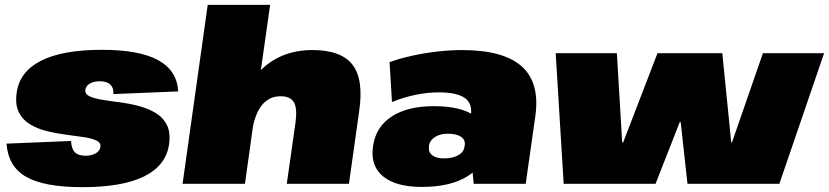

<svg xmlns="http://www.w3.org/2000/svg" viewBox="-20 -760 3428 794"><path d="M321 14Q163 14 88.5 -28.5Q14 -71 7 -166L274 -177Q275 -146 289 -131Q303 -116 334 -116Q359 -116 376 -126Q393 -136 395 -152Q398 -170 378.5 -179Q359 -188 326 -193Q293 -198 253.5 -203Q214 -208 175 -217.5Q136 -227 105 -245.5Q74 -264 58 -295.5Q42 -327 49 -377Q61 -464 150 -509Q239 -554 402 -554Q555 -554 633.5 -511.5Q712 -469 717 -382L449 -371Q451 -396 436.5 -410Q422 -424 392 -424Q368 -424 351.5 -414.5Q335 -405 333 -388Q331 -371 350 -362Q369 -353 402 -347.5Q435 -342 474.5 -337Q514 -332 552.5 -322Q591 -312 622.5 -293.5Q654 -275 670 -243.5Q686 -212 679 -162Q666 -75 576 -30.5Q486 14 321 14Z M1202 -253Q1210 -312 1195.5 -337Q1181 -362 1140 -362Q1093 -362 1063 -325Q1033 -288 1022 -214L926 -114L937 -190Q963 -367 1049 -460Q1135 -553 1272 -553Q1391 -553 1438 -492Q1485 -431 1465 -298L1423 0H1166ZM839 -740H1097L1049 -401L993 0H735Z M1918 -216 1927 -281Q1935 -331 1902.5 -354.5Q1870 -378 1794 -378Q1748 -378 1699 -368Q1650 -358 1601 -338L1591 -503Q1632 -518 1684 -529.5Q1736 -541 1789.5 -547Q1843 -553 1890 -553Q2062 -553 2137.5 -485.5Q2213 -418 2194 -281L2154 0H1939ZM1725 13Q1618 13 1565 -30Q1512 -73 1522 -150L1523 -157Q1534 -235 1599.5 -278Q1665 -321 1775 -321Q1889 -321 1946.5 -278.5Q2004 -236 1993 -158L1992 -151Q1982 -73 1911.5 -30Q1841 13 1725 13ZM1816 -105Q1852 -105 1875 -118Q1898 -131 1901 -154L1902 -160Q1905 -181 1887 -194Q1869 -207 1832 -207Q1800 -207 1779 -193.5Q1758 -180 1754 -159V-153Q1751 -131 1767.5 -118Q1784 -105 1816 -105Z M2278 -540H2531L2553 -171H2557L2699 -540H2967L3004 -171H3007L3135 -540H3388L3203 0H2823L2795 -255H2791L2691 0H2311Z"/></svg>

Font: Pathway Extreme 28pt Black
Style: Italic
Weight: 900
Italic angle: -8°
Designer: Eduardo Rodriguez Tunni
Foundry: Eduardo Rodriguez Tunni
Version: Version 1.001;gftools[0.9.26]